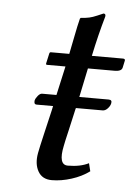

<svg xmlns="http://www.w3.org/2000/svg" viewBox="-47 -615 465 662"><g transform="rotate(5 186.0 -284.0)"><path d="M179.2 -429.2Q183.6 -449.7 191.4 -490.2Q199.2 -530.8 205.1 -553.2L207.5 -556.2Q226.1 -557.6 237.3 -560.1Q248.5 -562.5 264.2 -569.3Q279.8 -576.2 284.7 -578.1Q293.5 -578.1 291.5 -567.9Q272.9 -503.4 257.3 -429.2H365.2Q369.1 -429.2 370.8 -427.5Q372.6 -425.8 372.1 -422.9L366.7 -397.9Q363.8 -384.8 339.8 -384.8H247.6L226.6 -284.2H328.1Q341.3 -284.2 337.9 -271Q335.9 -262.2 327.9 -253.7Q319.8 -245.1 311 -245.1H218.3L217.3 -242.2Q210 -208.5 200 -165.8Q189.9 -123 188 -111.8Q173.8 -44.9 207.5 -44.9Q251 -44.9 279.8 -59.6L286.6 -32.2Q260.3 -12.7 224.9 -1.5Q189.5 9.8 156.7 9.8Q123.5 9.8 109.1 -15.9Q94.7 -41.5 101.6 -79.1Q104.5 -95.7 117.4 -150.6Q130.4 -205.6 136.2 -231L139.2 -245.1H82Q72.3 -245.1 74.2 -258.8Q76.2 -266.6 83.5 -275.4Q90.8 -284.2 98.1 -284.2H147.5L169.9 -384.8H106Q102.1 -384.8 102.5 -389.2L110.4 -424.8Q111.3 -428.7 114.3 -429.2Z"/></g></svg>

Font: Linux Biolinum O
Style: Italic
Weight: 400
Italic angle: -12°
Designer: Philipp H. Poll
Foundry: Philipp H. Poll
Version: Version 1.1.3